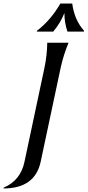

<svg xmlns="http://www.w3.org/2000/svg" viewBox="-31 -982 502 1100"><path d="M314.9 -961.9H382.8Q395.5 -866.7 450.7 -805.7L449.7 -800.8H355.5Q337.9 -852.1 337.9 -907.7Q316.4 -851.6 273.9 -800.8H179.7L180.7 -805.7Q260.7 -867.2 314.9 -961.9ZM239.7 -737.3H361.8Q331.5 -664.1 315.9 -590.8L202.1 -55.7Q169.4 97.7 -11.2 97.7L-9.8 92.8Q86.9 52.2 109.4 -55.7L223.1 -590.8Q238.8 -664.1 239.7 -737.3Z"/></svg>

Font: Classica
Style: Book Oblique
Weight: 400
Italic angle: -12°
Designer: Wojciech Kalinowski "wmk69" (wmk69@o2.pl)
Foundry: Wojciech Kalinowski "wmk69" (wmk69@o2.pl)
Version: Version 2.1.1; 2021-05-14